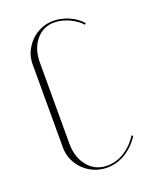

<svg xmlns="http://www.w3.org/2000/svg" viewBox="-104 -558 485 621"><g transform="rotate(-20 138.5 -247.0)"><path d="M45 -391Q45 -414 54 -433.5Q63 -453 78 -468Q93 -483 113 -491.5Q133 -500 155 -500Q182 -500 208.5 -488.5Q235 -477 252 -457L248 -453Q232 -471 206.5 -482.5Q181 -494 156 -494Q118 -494 93.5 -464.5Q69 -435 69 -387V-109Q69 -61 94.5 -30.5Q120 0 161 0Q192 0 220 -17.5Q248 -35 267 -65L272 -62Q251 -30 221.5 -12Q192 6 158 6Q135 6 114.5 -2.5Q94 -11 78.5 -26Q63 -41 54 -61Q45 -81 45 -104Z"/></g></svg>

Font: Moniqa Thin Display
Style: Regular
Weight: 100
Designer: Rajesh Rajput
Foundry: Rajesh Rajput
Version: Version 1.000